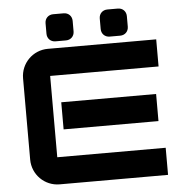

<svg xmlns="http://www.w3.org/2000/svg" viewBox="-58 -932 956 988"><g transform="rotate(-5 420.0 -437.5)"><path d="M210 -832.2V-777.8C210 -753.1 228.1 -735 252.8 -735H307.2C331.9 -735 350 -753.1 350 -777.8V-832.2C350 -856.9 331.9 -875 307.2 -875H252.8C228.1 -875 210 -856.9 210 -832.2ZM70 -140C70 -62.7 132.7 0 210 0H770V-140H210V-560H770V-700H210C132.7 -700 70 -637.3 70 -560ZM255 -280H745V-420H255ZM490 -777.8C490 -753.1 508.1 -735 532.8 -735H587.2C611.9 -735 630 -753.1 630 -777.8V-832.2C630 -856.9 611.9 -875 587.2 -875H532.8C508.1 -875 490 -856.9 490 -832.2Z"/></g></svg>

Font: Abstante
Style: Regular
Weight: 500
Designer: Valerio Brotto (Silverblur_type)
Version: Version 1.000;Glyphs 3.1.2 (3151)